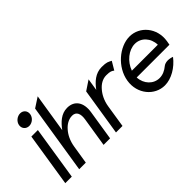

<svg xmlns="http://www.w3.org/2000/svg" viewBox="-52 -1077 1521 1521"><g transform="rotate(-45 708.0 -316.5)"><path d="M114 -583C109 -549 133 -522 167 -522C201 -522 233 -549 238 -583C243 -617 220 -644 186 -644C152 -644 119 -617 114 -583ZM48 0H121L192 -451H119Z M204 0H278L303 -156C312 -212 335 -257 363 -288C387 -316 423 -340 464 -340C511 -340 525 -300 516 -245L477 0H550L590 -253C605 -348 564 -412 480 -412C414 -412 366 -366 328 -314L380 -641L297 -587Z M616 0H689L719 -191C728 -247 752 -292 780 -323C804 -351 839 -375 882 -375C927 -375 937 -368 953 -356L994 -425C968 -438 960 -447 902 -447C832 -447 782 -401 744 -349L760 -451L679 -397Z M970 -226C949 -95 1041 11 1154 11C1227 11 1306 -35 1359 -104C1359 -104 1301 -129 1262 -99C1233 -75 1201 -60 1166 -60C1098 -60 1044 -116 1040 -192H1407L1413 -226C1434 -357 1342 -462 1229 -462C1116 -462 991 -357 970 -226ZM1051 -257C1078 -334 1149 -391 1218 -391C1287 -391 1340 -334 1342 -257Z"/></g></svg>

Font: Charger Sport
Style: NrwObl
Weight: 400
Designer: Jasper
Foundry: Cannot Into Space Fonts
Version: Version 1.1